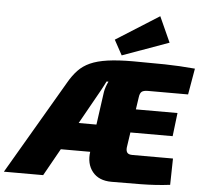

<svg xmlns="http://www.w3.org/2000/svg" viewBox="-120 -1027 1159 1096"><g transform="rotate(5 459.5 -479.0)"><path d="M623 -692Q723 -692 805 -690.5Q887 -689 977 -681L951 -531H721Q696 -531 685.5 -522.5Q675 -514 672 -491L629 -199Q627 -180 634.5 -169.5Q642 -159 665 -159H897L894 -8Q815 2 727 3Q639 4 559 4Q486 4 449.5 -41.5Q413 -87 423 -157L471 -502Q473 -516 479 -533.5Q485 -551 492 -564H481Q475 -553 467 -536.5Q459 -520 454 -512L167 0H-58L257 -538Q281 -580 309 -609.5Q337 -639 377 -657Q417 -675 476.5 -683.5Q536 -692 623 -692ZM493 -314 473 -156H116L136 -314ZM468 -420H900L884 -286H448ZM754 -962 820 -816 554 -720 507 -806Z"/></g></svg>

Font: Exo 2 Black
Style: Italic
Weight: 900
Italic angle: -8°
Designer: Natanael Gama
Foundry: Natanael Gama
Version: Version 2.010